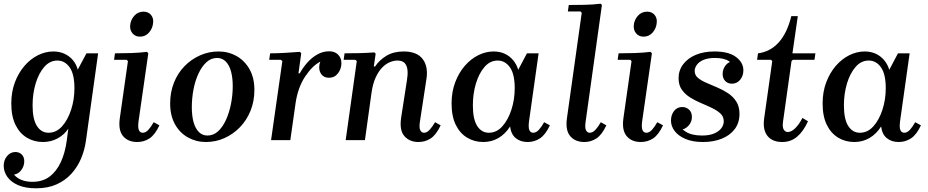

<svg xmlns="http://www.w3.org/2000/svg" viewBox="-22 -757 5013 1037"><path d="M-2 139Q-2 107 16.5 85.5Q35 64 61 64Q82 64 95.5 77.5Q109 91 109 114Q109 140 93.5 161Q78 182 54 186Q68 204 93.5 214.5Q119 225 153 225Q208 225 245.5 197Q283 169 306.5 118.5Q330 68 339 -1L347 -62Q325 -29 289 -9.5Q253 10 210 10Q162 10 123 -13.5Q84 -37 61.5 -83Q39 -129 39 -198Q39 -261 58.5 -312.5Q78 -364 110.5 -401.5Q143 -439 183.5 -459Q224 -479 266 -479Q299 -479 325.5 -467Q352 -455 371 -433Q390 -411 398 -381L445 -469H508L442 4Q435 54 415.5 100Q396 146 363 182Q330 218 283 239Q236 260 173 260Q115 260 76 243Q37 226 17.5 198Q-2 170 -2 139ZM154 -188Q154 -113 177.5 -76.5Q201 -40 240 -40Q282 -40 313 -74.5Q344 -109 362 -164Q380 -219 380 -281Q380 -357 354 -393.5Q328 -430 288 -430Q247 -430 217 -395.5Q187 -361 170.5 -306Q154 -251 154 -188Z M808 -97 839 -80Q815 -29 785.5 -9.5Q756 10 719 10Q670 10 643 -21.5Q616 -53 625 -118L669 -427L662 -434H594L599 -469Q642 -469 687 -470.5Q732 -472 772 -477L779 -469L726 -100Q722 -67 728.5 -53.5Q735 -40 749 -40Q765 -40 779.5 -56Q794 -72 808 -97ZM734 -559Q709 -559 694 -576.5Q679 -594 681 -619Q683 -649 703 -671.5Q723 -694 753 -694Q779 -694 793.5 -676.5Q808 -659 805 -634Q803 -605 783.5 -582Q764 -559 734 -559Z M1158 -479Q1211 -479 1255 -454.5Q1299 -430 1325.5 -383.5Q1352 -337 1352 -271Q1352 -210 1331 -158.5Q1310 -107 1273.5 -69.5Q1237 -32 1190 -11Q1143 10 1090 10Q1038 10 993.5 -14.5Q949 -39 923 -86Q897 -133 897 -198Q897 -259 917.5 -310.5Q938 -362 974.5 -399.5Q1011 -437 1058.5 -458Q1106 -479 1158 -479ZM1098 -25Q1131 -25 1156 -48Q1181 -71 1198.5 -109.5Q1216 -148 1225.5 -195.5Q1235 -243 1235 -292Q1235 -338 1225.5 -372Q1216 -406 1197 -425Q1178 -444 1151 -444Q1118 -444 1093 -421Q1068 -398 1050 -359.5Q1032 -321 1023 -273.5Q1014 -226 1014 -178Q1014 -131 1023.5 -97Q1033 -63 1052 -44Q1071 -25 1098 -25Z M1442 0 1503 -427 1495 -434H1432L1437 -469Q1476 -469 1517 -471.5Q1558 -474 1598 -477L1605 -469L1590 -361H1597Q1614 -392 1638.5 -419.5Q1663 -447 1693 -463.5Q1723 -480 1756 -480Q1786 -480 1804 -462Q1822 -444 1822 -416Q1822 -385 1803.5 -361Q1785 -337 1755 -337Q1730 -337 1716 -353Q1702 -369 1702 -394Q1702 -409 1708 -424Q1666 -403 1627 -345Q1588 -287 1575 -204L1546 0Z M2328 -97 2358 -80Q2334 -29 2304.5 -9.5Q2275 10 2238 10Q2190 10 2162 -22Q2134 -54 2145 -124L2176 -324Q2181 -353 2179 -377Q2177 -401 2164.5 -415.5Q2152 -430 2124 -430Q2106 -430 2084.5 -421.5Q2063 -413 2043 -393Q2023 -373 2007 -338.5Q1991 -304 1984 -252L1949 0H1845L1905 -427L1897 -434H1834L1839 -469Q1878 -469 1919 -470Q1960 -471 2000 -474L2007 -467L1997 -398H2004Q2027 -433 2065.5 -456Q2104 -479 2158 -479Q2230 -479 2261 -438Q2292 -397 2281 -329L2246 -100Q2241 -67 2248 -53.5Q2255 -40 2268 -40Q2284 -40 2298.5 -56Q2313 -72 2328 -97Z M2417 -198Q2417 -261 2436.5 -312.5Q2456 -364 2488.5 -401.5Q2521 -439 2561.5 -459Q2602 -479 2644 -479Q2677 -479 2703.5 -467Q2730 -455 2749 -432.5Q2768 -410 2777 -380L2824 -469H2887L2835 -100Q2831 -67 2837.5 -53.5Q2844 -40 2858 -40Q2874 -40 2888.5 -56Q2903 -72 2917 -97L2948 -80Q2924 -29 2894 -9.5Q2864 10 2828 10Q2789 10 2763.5 -11Q2738 -32 2733 -74Q2707 -33 2670 -11.5Q2633 10 2588 10Q2540 10 2501 -13.5Q2462 -37 2439.5 -83Q2417 -129 2417 -198ZM2532 -188Q2532 -113 2555.5 -76.5Q2579 -40 2618 -40Q2660 -40 2691 -74.5Q2722 -109 2740 -164Q2758 -219 2758 -281Q2758 -357 2732 -393.5Q2706 -430 2666 -430Q2625 -430 2595 -395.5Q2565 -361 2548.5 -306Q2532 -251 2532 -188Z M3223 -97 3253 -80Q3229 -29 3199.5 -9.5Q3170 10 3134 10Q3085 10 3058 -21.5Q3031 -53 3040 -118L3120 -688L3113 -695H3045L3050 -730Q3093 -730 3137.5 -731Q3182 -732 3222 -737L3229 -730L3141 -100Q3136 -67 3143 -53.5Q3150 -40 3163 -40Q3179 -40 3194 -56Q3209 -72 3223 -97Z M3528 -97 3559 -80Q3535 -29 3505.5 -9.5Q3476 10 3439 10Q3390 10 3363 -21.5Q3336 -53 3345 -118L3389 -427L3382 -434H3314L3319 -469Q3362 -469 3407 -470.5Q3452 -472 3492 -477L3499 -469L3446 -100Q3442 -67 3448.5 -53.5Q3455 -40 3469 -40Q3485 -40 3499.5 -56Q3514 -72 3528 -97ZM3454 -559Q3429 -559 3414 -576.5Q3399 -594 3401 -619Q3403 -649 3423 -671.5Q3443 -694 3473 -694Q3499 -694 3513.5 -676.5Q3528 -659 3525 -634Q3523 -605 3503.5 -582Q3484 -559 3454 -559Z M3775 10Q3720 10 3681.5 -6Q3643 -22 3622.5 -48.5Q3602 -75 3602 -106Q3602 -136 3618.5 -157.5Q3635 -179 3663 -179Q3684 -179 3699.5 -165Q3715 -151 3715 -125Q3715 -98 3696 -77.5Q3677 -57 3654 -57Q3637 -57 3627.5 -67.5Q3618 -78 3618 -93H3648Q3648 -67 3681 -46Q3714 -25 3770 -25Q3809 -25 3835 -36Q3861 -47 3874 -64.5Q3887 -82 3887 -102Q3887 -127 3869.5 -143.5Q3852 -160 3824 -173.5Q3796 -187 3765 -200Q3734 -213 3706.5 -230Q3679 -247 3661 -272Q3643 -297 3643 -335Q3643 -377 3668 -410Q3693 -443 3736.5 -461Q3780 -479 3837 -479Q3914 -479 3953.5 -449Q3993 -419 3993 -377Q3993 -347 3975.5 -326Q3958 -305 3931 -305Q3909 -305 3895 -319.5Q3881 -334 3881 -358Q3881 -383 3897 -404Q3913 -425 3938 -425Q3956 -425 3963.5 -413.5Q3971 -402 3971 -384H3943Q3943 -407 3916.5 -425.5Q3890 -444 3840 -444Q3802 -444 3777.5 -433.5Q3753 -423 3741.5 -406.5Q3730 -390 3730 -374Q3730 -351 3747.5 -336.5Q3765 -322 3792.5 -310Q3820 -298 3851 -285Q3882 -272 3909.5 -254Q3937 -236 3954.5 -209Q3972 -182 3972 -142Q3972 -94 3946.5 -60Q3921 -26 3876.5 -8Q3832 10 3775 10Z M4203 10Q4150 10 4123.5 -22.5Q4097 -55 4105 -116L4149 -427L4142 -434H4067L4072 -469Q4137 -477 4183 -527Q4229 -577 4252 -670H4287L4258 -469H4382L4377 -434H4260L4253 -427L4207 -99Q4203 -70 4211 -57Q4219 -44 4233 -44Q4252 -44 4273 -64.5Q4294 -85 4312 -120L4342 -102Q4317 -47 4283 -18.5Q4249 10 4203 10Z M4421 -198Q4421 -261 4440.5 -312.5Q4460 -364 4492.5 -401.5Q4525 -439 4565.5 -459Q4606 -479 4648 -479Q4681 -479 4707.5 -467Q4734 -455 4753 -432.5Q4772 -410 4781 -380L4828 -469H4891L4839 -100Q4835 -67 4841.5 -53.5Q4848 -40 4862 -40Q4878 -40 4892.5 -56Q4907 -72 4921 -97L4952 -80Q4928 -29 4898 -9.5Q4868 10 4832 10Q4793 10 4767.5 -11Q4742 -32 4737 -74Q4711 -33 4674 -11.5Q4637 10 4592 10Q4544 10 4505 -13.5Q4466 -37 4443.5 -83Q4421 -129 4421 -198ZM4536 -188Q4536 -113 4559.5 -76.5Q4583 -40 4622 -40Q4664 -40 4695 -74.5Q4726 -109 4744 -164Q4762 -219 4762 -281Q4762 -357 4736 -393.5Q4710 -430 4670 -430Q4629 -430 4599 -395.5Q4569 -361 4552.5 -306Q4536 -251 4536 -188Z"/></svg>

Font: Brygada 1918 SemiBold
Style: Italic
Weight: 600
Italic angle: -8°
Designer: Mateusz Machalski | Borys Kosmynka | Przemek Hoffer
Foundry: NIEPODLEGLA 2018
Version: Version 3.006